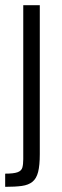

<svg xmlns="http://www.w3.org/2000/svg" viewBox="-25 -530 238 743"><path d="M-5 193V142Q28 142 43 136.5Q58 131 61.5 118.5Q65 106 65 86V-510H129V66Q129 110 122.5 135.5Q116 161 100.5 173.5Q85 186 59.5 189.5Q34 193 -5 193Z"/></svg>

Font: Saira Condensed
Style: Regular
Weight: 400
Width: 3
Designer: Hector Gatti with collaboration of the Omnibus-Type team
Foundry: Omnibus-Type
Version: Version 1.101